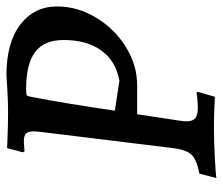

<svg xmlns="http://www.w3.org/2000/svg" viewBox="-68 -615 691 595"><g transform="rotate(-90 277.5 -317.5)"><path d="M140 -640Q190 -638 228 -638Q258 -638 293 -640Q328 -642 342 -643Q443 -643 499 -600Q555 -557 555 -486Q555 -423 520.5 -365.5Q486 -308 429.5 -273Q373 -238 311 -238H221L201 -106Q199 -92 199 -86Q199 -66 208.5 -58Q218 -50 240 -50Q255 -50 269 -51.5Q283 -53 288 -54Q290 -52 290 -49L275 3Q264 2 234 1Q204 0 174 0Q138 0 81.5 3Q25 6 23 8L37 -45Q79 -53 95 -69Q111 -85 116 -127L166 -535Q168 -553 168 -558Q168 -575 161.5 -582Q155 -589 139 -589Q129 -589 119 -588Q109 -587 106 -587L103 -592L116 -641ZM451 -466Q451 -526 414 -554Q377 -582 300 -582Q283 -582 280 -580Q277 -578 275 -567Q254 -458 232 -307L325 -293Q386 -304 418.5 -349Q451 -394 451 -466Z"/></g></svg>

Font: Alegreya SC Medium
Style: Italic
Weight: 500
Italic angle: -7°
Designer: Juan Pablo del Peral
Foundry: Huerta Tipografica
Version: Version 2.007; ttfautohint (v1.6)